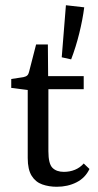

<svg xmlns="http://www.w3.org/2000/svg" viewBox="-20 -707 373 734"><path d="M86 -363 23 -371V-405L69 -412Q79 -414 84 -418.5Q89 -423 91 -432L118 -537H163L164 -416H300V-366H165V-129Q165 -81 180.5 -65.5Q196 -50 224 -50Q247 -50 266.5 -58Q286 -66 300 -82L322 -61Q306 -27 272.5 -10Q239 7 197 7Q167 7 141.5 -2Q116 -11 101 -35Q86 -59 86 -103ZM216 -488 232 -687 302 -679Q296 -632 283 -579.5Q270 -527 252 -480Z"/></svg>

Font: Yrsa
Style: Regular
Weight: 400
Designer: Anna Giedrys (Yrsa+Rasa design), David Brezina (Yrsa art-direction, Rasa art-direction, design)
Foundry: Rosetta Type Foundry
Version: Version 2.004